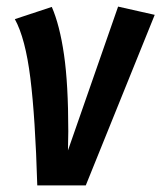

<svg xmlns="http://www.w3.org/2000/svg" viewBox="-20 -562 489 582"><path d="M187 -164 186 -106 338 -542 449 -517 240 0H93Q87 -205 72 -325.5Q57 -446 25 -504L137 -541Q161 -486 174 -396.5Q187 -307 187 -164Z"/></svg>

Font: Fira Sans Extra Condensed Medium
Style: Italic
Weight: 500
Width: 3
Italic angle: -8°
Designer: Carrois Corporate & Edenspiekermann AG
Foundry: Carrois Corporate GbR & Edenspiekermann AG
Version: Version 4.203